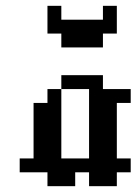

<svg xmlns="http://www.w3.org/2000/svg" viewBox="-20 -639 469 659"><path d="M95.2 -95.2H142.9V-47.6H95.2ZM142.9 -95.2H190.5V-47.6H142.9ZM190.5 -95.2H238.1V-47.6H190.5ZM238.1 -95.2H285.7V-47.6H238.1ZM142.9 -47.6H190.5V0H142.9ZM190.5 -47.6H238.1V0H190.5ZM47.6 -95.2H95.2V-47.6H47.6ZM95.2 -142.9H142.9V-95.2H95.2ZM95.2 -190.5H142.9V-142.9H95.2ZM95.2 -238.1H142.9V-190.5H95.2ZM142.9 -142.9H190.5V-95.2H142.9ZM142.9 -190.5H190.5V-142.9H142.9ZM142.9 -238.1H190.5V-190.5H142.9ZM142.9 -285.7H190.5V-238.1H142.9ZM285.7 -333.3H333.3V-285.7H285.7ZM285.7 -285.7H333.3V-238.1H285.7ZM333.3 -285.7H381V-238.1H333.3ZM285.7 -238.1H333.3V-190.5H285.7ZM333.3 -238.1H381V-190.5H333.3ZM333.3 -190.5H381V-142.9H333.3ZM285.7 -190.5H333.3V-142.9H285.7ZM285.7 -142.9H333.3V-95.2H285.7ZM333.3 -142.9H381V-95.2H333.3ZM285.7 -95.2H333.3V-47.6H285.7ZM285.7 -47.6H333.3V0H285.7ZM333.3 -47.6H381V0H333.3ZM333.3 -95.2H381V-47.6H333.3ZM381 -95.2H428.6V-47.6H381ZM190.5 -381H238.1V-333.3H190.5ZM238.1 -381H285.7V-333.3H238.1ZM285.7 -381H333.3V-333.3H285.7ZM381 -333.3H428.6V-285.7H381ZM333.3 -333.3H381V-285.7H333.3ZM142.9 -333.3H190.5V-285.7H142.9ZM95.2 -285.7H142.9V-238.1H95.2ZM238.1 -523.8H285.7V-476.2H238.1ZM190.5 -571.4H238.1V-523.8H190.5ZM285.7 -523.8H333.3V-476.2H285.7ZM190.5 -523.8H238.1V-476.2H190.5ZM142.9 -571.4H190.5V-523.8H142.9ZM333.3 -571.4H381V-523.8H333.3ZM238.1 -571.4H285.7V-523.8H238.1ZM285.7 -571.4H333.3V-523.8H285.7ZM142.9 -619H190.5V-571.4H142.9ZM333.3 -619H381V-571.4H333.3Z"/></svg>

Font: Jacquard 12
Style: Regular
Weight: 400
Designer: Sarah Cadigan-Fried
Version: Version 1.000; ttfautohint (v1.8.4.7-5d5b)